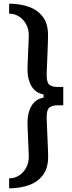

<svg xmlns="http://www.w3.org/2000/svg" viewBox="-20 -820 393 1041"><path d="M29.5 201V147Q59 147 83.2 131.5Q107.5 116 121.8 89.5Q136 63 136 30.5Q136 20.5 135.2 2.2Q134.5 -16 133.5 -38.8Q132.5 -61.5 131.5 -84Q130.5 -106.5 129.8 -125.8Q129 -145 129 -156Q129 -209 150.8 -246Q172.5 -283 216 -290.5V-308Q172.5 -316 150.8 -352.8Q129 -389.5 129 -443Q129 -454 129.8 -473.2Q130.5 -492.5 131.5 -515Q132.5 -537.5 133.5 -560Q134.5 -582.5 135.2 -601Q136 -619.5 136 -629.5Q136 -662 121.8 -688.5Q107.5 -715 83.2 -730.5Q59 -746 29.5 -746V-800Q89 -800 137 -782.8Q185 -765.5 212.8 -728.2Q240.5 -691 240.5 -629.5Q240.5 -617.5 239.8 -594.2Q239 -571 238 -543.5Q237 -516 235.8 -489Q234.5 -462 233.8 -441.2Q233 -420.5 233 -412.5Q233 -371.5 248.5 -360Q264 -348.5 291 -348.5H323V-249H291Q264 -249 248.5 -237.5Q233 -226 233 -185.5Q233 -177 233.8 -156.5Q234.5 -136 235.8 -109.2Q237 -82.5 238.2 -54.8Q239.5 -27 240.2 -4Q241 19 241 30.5Q241 91.5 213 129Q185 166.5 137 183.8Q89 201 29.5 201Z"/></svg>

Font: Big Shoulders Medium
Style: Regular
Weight: 500
Designer: Patric King
Foundry: XO Type Co
Version: Version 2.002